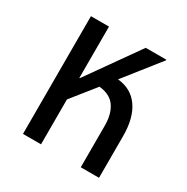

<svg xmlns="http://www.w3.org/2000/svg" viewBox="-131 -661 753 774"><g transform="rotate(30 245.0 -274.0)"><path d="M76 0V-548H160V-309H162L331 -548H427V-545L298 -382Q362 -376 396 -327Q430 -278 430 -194V0H345V-194Q345 -248 322 -281Q299 -314 248 -319L160 -209V0Z"/></g></svg>

Font: Noto Sans Thai Cond
Style: Regular
Weight: 400
Width: 3
Designer: Monotype Design Team
Foundry: Monotype Imaging Inc.
Version: Version 2.002; ttfautohint (v1.8.4.7-5d5b)